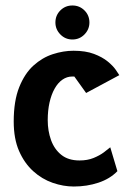

<svg xmlns="http://www.w3.org/2000/svg" viewBox="-20 -676 471 700"><path d="M249 4Q211 4 172 -9.5Q133 -23 101 -52Q69 -81 49.5 -125.5Q30 -170 30 -233Q30 -308 50 -358Q70 -408 102 -437Q134 -466 172.5 -478.5Q211 -491 248 -491Q292 -491 322.5 -479.5Q353 -468 372.5 -452Q392 -436 402 -421.5Q412 -407 415 -402L294 -337L251 -397H243Q224 -397 207.5 -385.5Q191 -374 179 -352.5Q167 -331 160.5 -302Q154 -273 154 -238Q154 -199 166 -165.5Q178 -132 203.5 -111.5Q229 -91 270 -91Q299 -91 321 -100Q343 -109 358.5 -120.5Q374 -132 382 -139L408 -52Q381 -24 339 -10Q297 4 249 4ZM244 -532Q218 -532 200 -550.5Q182 -569 182 -594Q182 -620 200 -638Q218 -656 244 -656Q270 -656 288 -638Q306 -620 306 -594Q306 -569 288 -550.5Q270 -532 244 -532Z"/></svg>

Font: Kreon Light
Style: Bold
Weight: 700
Version: Version 2.002